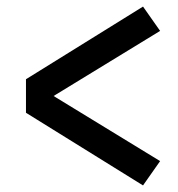

<svg xmlns="http://www.w3.org/2000/svg" viewBox="-20 -632 540 584"><path d="M415 -68 59 -289V-391L415 -612L467 -538L143 -340L467 -142Z"/></svg>

Font: Iosevka
Style: Bold
Weight: 700
Monospace: yes
Designer: Belleve Invis
Foundry: Belleve Invis
Version: Version 32.5.0; ttfautohint (v1.8.4)